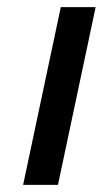

<svg xmlns="http://www.w3.org/2000/svg" viewBox="-20 -520 289 540"><path d="M151 -500 45 0H143L249 -500Z"/></svg>

Font: LT Wave
Style: Italic
Weight: 400
Designer: Daniel Lyons
Version: Version 2.5 (Glyphs App)